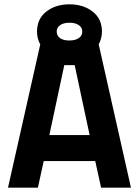

<svg xmlns="http://www.w3.org/2000/svg" viewBox="-20 -867 642 887"><path d="M451 -721Q451 -690 436 -662L585 0H447L420 -123H182L155 0H17L166 -662Q151 -688 151 -721Q151 -780 194 -813.5Q237 -847 301 -847Q365 -847 408 -813.5Q451 -780 451 -721ZM277 -566 208 -243H394L325 -566ZM295 -680H301Q328 -680 344 -691Q360 -702 360 -721Q360 -740 344 -751Q328 -762 301 -762Q274 -762 258 -751Q242 -740 242 -721.5Q242 -703 256 -692Q270 -681 295 -680Z"/></svg>

Font: Titillium-CLs Web
Style: CLs-Bold
Weight: 700
Version: Version 1.002;PS 57.000;hotconv 1.0.70;makeotf.lib2.5.55311